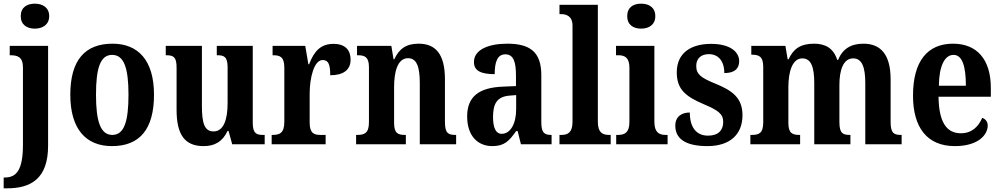

<svg xmlns="http://www.w3.org/2000/svg" viewBox="-36 -786 5455 1046"><path d="M154 -630C195 -630 232 -651 232 -698C232 -746 195 -766 154 -766C111 -766 77 -746 77 -698C77 -651 111 -630 154 -630ZM-16 240H2C133 240 226 187 226 8V-536H17V-485H21C59 -485 89 -476 89 -419V2C89 140 54 181 -10 181H-16Z M574 10C725 10 803 -82 803 -270C803 -457 717 -548 577 -548C426 -548 347 -457 347 -270C347 -82 433 10 574 10ZM576 -51C511 -51 487 -126 487 -270C487 -414 510 -487 575 -487C640 -487 664 -414 664 -270C664 -126 641 -51 576 -51Z M1073 10C1134 10 1176 -14 1204 -73H1209L1229 0H1406V-51H1398C1365 -51 1341 -56 1341 -115V-536H1145V-485H1148C1182 -485 1204 -479 1204 -420V-225C1204 -131 1181 -70 1127 -70C1077 -70 1064 -117 1064 -210V-536H867V-485H870C912 -485 926 -473 926 -416V-187C926 -52 971 10 1073 10Z M1444 0H1738V-51H1710C1676 -51 1651 -59 1651 -118V-275C1651 -360 1674 -459 1722 -459C1755 -459 1763 -431 1763 -376C1833 -376 1874 -404 1874 -461C1874 -512 1846 -547 1781 -547C1711 -547 1675 -507 1648 -436H1644L1627 -536H1449V-485H1452C1490 -485 1513 -476 1513 -417V-123C1513 -60 1487 -51 1448 -51H1444Z M1904 0H2175V-51H2171C2133 -51 2111 -59 2111 -116V-311C2111 -393 2129 -469 2187 -469C2236 -469 2251 -418 2251 -333V0H2449V-51H2445C2406 -51 2388 -60 2388 -122V-354C2388 -490 2338 -548 2245 -548C2175 -548 2138 -519 2112 -463H2108L2096 -536H1909V-485H1913C1951 -485 1974 -476 1974 -420V-120C1974 -60 1949 -51 1910 -51H1904Z M2646 10C2712 10 2738 -18 2776 -72H2784L2802 0H2969V-51H2966C2926 -51 2913 -67 2913 -122V-377C2913 -503 2851 -548 2728 -548C2626 -548 2546 -516 2546 -448C2546 -401 2583 -382 2659 -382C2659 -449 2674 -490 2717 -490C2762 -490 2775 -448 2775 -374V-317L2704 -314C2574 -309 2509 -260 2509 -152C2509 -42 2570 10 2646 10ZM2697 -57C2665 -57 2650 -90 2650 -148C2650 -222 2672 -259 2739 -265L2776 -268V-191C2776 -112 2745 -57 2697 -57Z M3012 0H3291V-51H3282C3246 -51 3221 -64 3221 -123V-760H3012V-709H3022C3045 -709 3083 -701 3083 -647V-123C3083 -64 3058 -51 3022 -51H3012Z M3457 -630C3499 -630 3534 -651 3534 -698C3534 -746 3499 -766 3457 -766C3414 -766 3381 -746 3381 -698C3381 -651 3414 -630 3457 -630ZM3321 0H3601V-51H3591C3555 -51 3529 -64 3529 -123V-536H3320V-485H3333C3368 -485 3393 -472 3393 -417V-122C3393 -64 3368 -51 3331 -51H3321Z M3818 10C3942 10 4009 -55 4009 -158C4009 -252 3955 -292 3862 -330C3783 -362 3757 -381 3757 -427C3757 -467 3783 -491 3826 -491C3876 -491 3910 -455 3910 -388C3965 -388 3991 -411 3991 -453C3991 -501 3945 -547 3838 -547C3726 -547 3651 -496 3651 -392C3651 -299 3699 -260 3801 -217C3874 -186 3904 -166 3904 -122C3904 -78 3879 -47 3821 -47C3758 -47 3722 -92 3722 -173C3681 -173 3643 -154 3643 -101C3643 -34 3693 10 3818 10Z M4052 0H4323V-51H4320C4282 -51 4259 -59 4259 -116V-311C4259 -394 4280 -468 4335 -468C4384 -468 4400 -418 4400 -333V0H4597V-51H4594C4555 -51 4537 -60 4537 -122V-324C4537 -401 4557 -468 4612 -468C4661 -468 4678 -418 4678 -333V0H4876V-51H4873C4834 -51 4816 -60 4816 -122V-354C4816 -490 4761 -548 4668 -548C4599 -548 4554 -519 4530 -460H4525C4505 -523 4461 -548 4399 -548C4324 -548 4286 -519 4260 -463H4255L4243 -536H4057V-488H4060C4098 -488 4122 -479 4122 -422V-120C4122 -60 4099 -51 4060 -51H4052Z M5166 10C5294 10 5345 -52 5345 -102C5345 -124 5332 -138 5315 -144C5295 -97 5259 -60 5199 -60C5120 -60 5079 -121 5077 -259H5362V-307C5362 -465 5284 -548 5156 -548C5017 -548 4938 -453 4938 -265C4938 -91 5015 10 5166 10ZM5226 -319H5079C5080 -428 5111 -487 5159 -487C5207 -487 5226 -423 5226 -319Z"/></svg>

Font: Noto Serif Devanagari Condensed
Style: Bold
Weight: 700
Width: 3
Designer: Universal Thirst, Indian Type Foundry and the Monotype Design Team
Foundry: Monotype Imaging Inc.
Version: Version 2.004